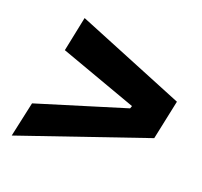

<svg xmlns="http://www.w3.org/2000/svg" viewBox="-99 -740 798 759"><g transform="rotate(20 300.0 -360.5)"><path d="M22 -93 54 -240 425 -354 429 -365 104 -482 134 -628 590 -442 555 -276Z"/></g></svg>

Font: Mona Sans ExtraLight
Style: Bold Italic
Weight: 700
Italic angle: -11.6951°
Version: Version 2.000